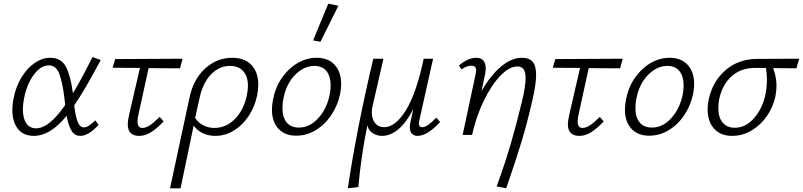

<svg xmlns="http://www.w3.org/2000/svg" viewBox="-20 -731 4349 1040"><path d="M496 -79 514 -55Q460 5 415 5Q384 5 367 -23.5Q350 -52 341 -104Q253 5 163 5Q107 5 77 -33Q47 -71 47 -134Q47 -168 54 -200Q66 -262 96.5 -312Q127 -362 168 -390Q209 -418 252 -418Q312 -418 337.5 -368.5Q363 -319 375 -226Q418 -296 481 -422L526 -406Q439 -243 382 -160Q389 -102 400.5 -71.5Q412 -41 435 -41Q448 -41 462 -50.5Q476 -60 496 -79ZM333 -162 329 -200Q318 -288 300.5 -332.5Q283 -377 244 -377Q201 -377 163 -326Q125 -275 110 -197Q104 -166 104 -138Q104 -91 122 -63.5Q140 -36 176 -36Q246 -36 333 -162Z M731 -116Q725 -91 725 -73Q725 -38 751 -38Q771 -38 793 -53Q815 -68 845 -98L866 -73Q830 -35 798.5 -15Q767 5 734 5Q672 5 672 -58Q672 -76 680 -112L738 -363L590 -364L604 -411L969 -413L955 -361L785 -362Z M1379 -272Q1379 -245 1373 -215Q1360 -152 1326.5 -102Q1293 -52 1246 -23.5Q1199 5 1146 5Q1108 5 1077.5 -10Q1047 -25 1029 -51Q1001 80 958 289H901L1006 -200Q1027 -302 1091 -360Q1155 -418 1238 -418Q1305 -418 1342 -379Q1379 -340 1379 -272ZM1323 -266Q1323 -317 1297.5 -345.5Q1272 -374 1226 -374Q1168 -374 1123.5 -328.5Q1079 -283 1061 -200L1045 -129L1037 -92Q1054 -66 1081.5 -52Q1109 -38 1141 -38Q1205 -38 1253 -87Q1301 -136 1317 -215Q1323 -242 1323 -266Z M1453 -137Q1453 -163 1459 -193Q1471 -257 1506 -308Q1541 -359 1590.5 -388.5Q1640 -418 1695 -418Q1758 -418 1793 -379.5Q1828 -341 1828 -276Q1828 -251 1822 -221Q1809 -159 1774.5 -107.5Q1740 -56 1690.5 -26Q1641 4 1585 4Q1522 4 1487.5 -34.5Q1453 -73 1453 -137ZM1766 -219Q1771 -242 1771 -269Q1771 -317 1748.5 -345.5Q1726 -374 1683 -374Q1626 -374 1578 -325Q1530 -276 1515 -196Q1510 -174 1510 -145Q1510 -95 1533 -67.5Q1556 -40 1599 -40Q1658 -40 1704.5 -91.5Q1751 -143 1766 -219ZM1676 -512 1758 -711 1813 -700 1716 -505Z M2364 -70Q2294 5 2242 5Q2222 5 2211 -7Q2200 -19 2200 -42Q2200 -54 2203 -69L2219 -141Q2182 -68 2138.5 -31.5Q2095 5 2049 5Q2024 5 2000.5 -8.5Q1977 -22 1970 -52Q1936 114 1921 282L1864 289Q1912 -34 2002 -413H2057L1998 -156Q1994 -140 1994 -122Q1994 -87 2011.5 -64.5Q2029 -42 2061 -42Q2122 -42 2179 -134.5Q2236 -227 2275 -413H2326L2252 -82Q2249 -70 2249 -61Q2249 -42 2267 -42Q2282 -42 2300 -55Q2318 -68 2344 -94Z M2884 -326Q2884 -274 2863 -185Q2837 -70 2806 33Q2775 136 2722 289L2670 279Q2715 156 2745.5 52Q2776 -52 2806 -176Q2827 -263 2827 -308Q2827 -341 2816 -356Q2805 -371 2783 -371Q2738 -371 2689.5 -320Q2641 -269 2600 -184Q2559 -99 2537 0H2486L2556 -328Q2559 -346 2559 -350Q2559 -375 2533 -375Q2507 -375 2480 -355L2466 -376Q2488 -396 2512.5 -407Q2537 -418 2560 -418Q2587 -418 2599 -402Q2611 -386 2611 -361Q2611 -346 2608 -331L2588 -237Q2637 -323 2694 -370.5Q2751 -418 2806 -418Q2847 -418 2865.5 -396Q2884 -374 2884 -326Z M3115 -116Q3109 -91 3109 -73Q3109 -38 3135 -38Q3155 -38 3177 -53Q3199 -68 3229 -98L3250 -73Q3214 -35 3182.5 -15Q3151 5 3118 5Q3056 5 3056 -58Q3056 -76 3064 -112L3122 -363L2974 -364L2988 -411L3353 -413L3339 -361L3169 -362Z M3365 -137Q3365 -163 3371 -193Q3383 -257 3418 -308Q3453 -359 3502.5 -388.5Q3552 -418 3607 -418Q3670 -418 3705 -379.5Q3740 -341 3740 -276Q3740 -251 3734 -221Q3721 -159 3686.5 -107.5Q3652 -56 3602.5 -26Q3553 4 3497 4Q3434 4 3399.5 -34.5Q3365 -73 3365 -137ZM3678 -219Q3683 -242 3683 -269Q3683 -317 3660.5 -345.5Q3638 -374 3595 -374Q3538 -374 3490 -325Q3442 -276 3427 -196Q3422 -174 3422 -145Q3422 -95 3445 -67.5Q3468 -40 3511 -40Q3570 -40 3616.5 -91.5Q3663 -143 3678 -219Z M4294 -361Q4252 -362 4168 -362Q4186 -313 4186 -266Q4186 -240 4180 -208Q4168 -152 4134.5 -103Q4101 -54 4051.5 -24.5Q4002 5 3946 5Q3883 5 3848 -34Q3813 -73 3813 -138Q3813 -165 3819 -193Q3840 -290 3909.5 -350.5Q3979 -411 4080 -412L4309 -413ZM4134 -300Q4134 -335 4129 -363H4068Q3993 -363 3943 -318Q3893 -273 3876 -196Q3871 -174 3871 -145Q3871 -95 3894.5 -67Q3918 -39 3960 -39Q4019 -39 4064.5 -91Q4110 -143 4126 -219Q4134 -256 4134 -300Z"/></svg>

Font: Ysabeau Semilight
Style: Italic
Weight: 300
Italic angle: -12°
Designer: Christian Thalmann (Catharsis Fonts)
Version: Version 0.003